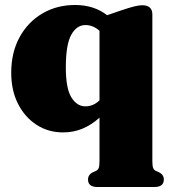

<svg xmlns="http://www.w3.org/2000/svg" viewBox="-20 -517 691 770"><path d="M371 233Q333 233 333 203Q333 182.5 354.5 173L365.5 168Q373 164.5 376 156.2Q379 148 379 128V-45Q347.5 -16.5 311.2 -1.2Q275 14 233 14Q173.5 14 126.5 -16.5Q79.5 -47 52.2 -100.8Q25 -154.5 25 -225Q25 -306.5 58.5 -367.8Q92 -429 150 -463Q208 -497 281 -497Q357 -497 409.5 -456L462 -474Q500.5 -487 519.2 -491.5Q538 -496 550 -496Q591 -496 591 -459V128Q591 148 594 156.2Q597 164.5 604.5 168L615.5 173Q637 182.5 637 203Q637 233 599 233ZM244 -246.5Q244 -162.5 266.2 -126.5Q288.5 -90.5 322.5 -90.5Q354 -90.5 379 -114.5V-393.5Q353.5 -416.5 322.5 -416.5Q287.5 -416.5 265.8 -377.5Q244 -338.5 244 -246.5Z"/></svg>

Font: Fraunces 9pt S000 Black
Style: Regular
Weight: 900
Version: Version 1.000; ttfautohint (v1.8.3)